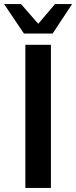

<svg xmlns="http://www.w3.org/2000/svg" viewBox="-49 -919 372 939"><path d="M75 0V-700H200V0ZM68 -755 -29 -899H54L138 -802.5L220 -899H303.5L208.5 -755Z"/></svg>

Font: Urbanist
Style: Bold
Weight: 700
Designer: Corey Hu
Foundry: Corey Hu
Version: Version 1.330; ttfautohint (v1.8.4.7-5d5b)